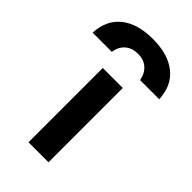

<svg xmlns="http://www.w3.org/2000/svg" viewBox="-325 -873 950 950"><g transform="rotate(45 150.0 -398.5)"><path d="M76 -520H216V0H76ZM383 -608H249Q241 -649 215.5 -671Q190 -693 150 -693Q109 -693 83 -670.5Q57 -648 51 -608H-83Q-79 -699 -18 -748Q43 -797 150 -797Q257 -797 318 -748Q379 -699 383 -608Z"/></g></svg>

Font: Enso
Style: Bold
Weight: 700
Designer: Coji Morishita
Foundry: UNDERFOREST DESIGN
Version: Version 1.000